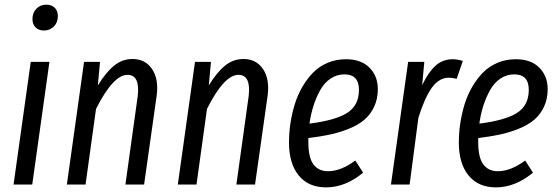

<svg xmlns="http://www.w3.org/2000/svg" viewBox="-20 -791 2386 823"><path d="M168 -660.2Q146 -660.2 132.6 -673.6Q119.1 -687 119.1 -709Q119.1 -736.8 136.2 -753.9Q153.3 -771 178.2 -771Q201.2 -771 214.6 -757.8Q228 -744.6 228 -722.2Q228 -694.3 210.7 -677.2Q193.4 -660.2 168 -660.2ZM191.9 -525.9 118.2 0H38.1L111.8 -525.9Z M548.3 -538.1Q603 -538.1 632.1 -494.6Q661.1 -451.2 651.4 -379.9L597.7 0H517.6L570.3 -378.9Q581.1 -470.2 526.4 -470.2Q465.3 -470.2 391.6 -324.2L346.7 0H266.6L340.3 -525.9H408.7L399.4 -424.8Q433.1 -480 468.3 -509Q503.4 -538.1 548.3 -538.1Z M1023.9 -538.1Q1078.6 -538.1 1107.7 -494.6Q1136.7 -451.2 1127 -379.9L1073.2 0H993.2L1045.9 -378.9Q1056.6 -470.2 1002 -470.2Q940.9 -470.2 867.2 -324.2L822.3 0H742.2L815.9 -525.9H884.3L875 -424.8Q908.7 -480 943.8 -509Q979 -538.1 1023.9 -538.1Z M1599.6 -409.2Q1599.6 -366.7 1583.7 -333.3Q1567.9 -299.8 1541.7 -277.6Q1515.6 -255.4 1475.8 -239.3Q1436 -223.1 1395 -214.4Q1354 -205.6 1301.8 -199.2V-182.1Q1301.8 -115.2 1323.7 -86.2Q1345.7 -57.1 1385.7 -57.1Q1441.4 -57.1 1502.9 -103L1536.6 -50.8Q1460 12.2 1377.9 12.2Q1302.2 12.2 1260.5 -38.8Q1218.8 -89.8 1218.8 -180.2Q1218.8 -221.2 1224.9 -262.2Q1231 -303.2 1243.4 -343.8Q1255.9 -384.3 1276.1 -418.9Q1296.4 -453.6 1322.5 -480.2Q1348.6 -506.8 1384.8 -522Q1420.9 -537.1 1462.9 -537.1Q1528.3 -537.1 1564 -500.7Q1599.6 -464.4 1599.6 -409.2ZM1456.5 -472.2Q1423.8 -472.2 1397.2 -454.3Q1370.6 -436.5 1353 -405.3Q1335.4 -374 1324 -338.4Q1312.5 -302.7 1306.6 -261.2Q1417 -274.9 1467.8 -306.9Q1518.6 -338.9 1518.6 -405.8Q1518.6 -472.2 1456.5 -472.2Z M1920.9 -537.1Q1940.9 -537.1 1963.9 -529.8L1937.5 -453.1Q1918.9 -458 1903.8 -458Q1861.8 -458 1830.8 -414.6Q1799.8 -371.1 1773.4 -286.1L1735.8 0H1655.8L1729.5 -525.9H1798.8L1789.6 -425.8Q1815.9 -481.4 1846.7 -509.3Q1877.4 -537.1 1920.9 -537.1Z M2327.6 -409.2Q2327.6 -366.7 2311.8 -333.3Q2295.9 -299.8 2269.8 -277.6Q2243.7 -255.4 2203.9 -239.3Q2164.1 -223.1 2123 -214.4Q2082 -205.6 2029.8 -199.2V-182.1Q2029.8 -115.2 2051.8 -86.2Q2073.7 -57.1 2113.8 -57.1Q2169.4 -57.1 2231 -103L2264.6 -50.8Q2188 12.2 2106 12.2Q2030.3 12.2 1988.5 -38.8Q1946.8 -89.8 1946.8 -180.2Q1946.8 -221.2 1952.9 -262.2Q1959 -303.2 1971.4 -343.8Q1983.9 -384.3 2004.2 -418.9Q2024.4 -453.6 2050.5 -480.2Q2076.7 -506.8 2112.8 -522Q2148.9 -537.1 2190.9 -537.1Q2256.3 -537.1 2292 -500.7Q2327.6 -464.4 2327.6 -409.2ZM2184.6 -472.2Q2151.9 -472.2 2125.2 -454.3Q2098.6 -436.5 2081.1 -405.3Q2063.5 -374 2052 -338.4Q2040.5 -302.7 2034.7 -261.2Q2145 -274.9 2195.8 -306.9Q2246.6 -338.9 2246.6 -405.8Q2246.6 -472.2 2184.6 -472.2Z"/></svg>

Font: Fira Sans Compressed Book
Style: Italic
Weight: 350
Width: 3
Italic angle: -8°
Designer: Carrois Corporate & Edenspiekermann AG
Foundry: Carrois Corporate GbR & Edenspiekermann AG
Version: Version 4.203;PS 004.203;hotconv 1.0.88;makeotf.lib2.5.64775